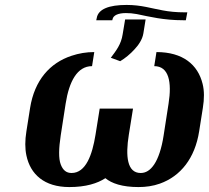

<svg xmlns="http://www.w3.org/2000/svg" viewBox="-20 -748 848 778"><path d="M87 -216C81 -179 81 -146 87 -118C103 -42 159 10 261 10C328 10 375 -5 407 -26C432 -5 475 10 541 10C571 10 600 6 628 -4C712 -34 770 -107 787 -216L802 -311C808 -348 808 -380 801 -408C782 -486 721 -537 614 -537L605 -480C664 -480 677 -416 663 -328L643 -199C635 -146 621 -106 605 -82C589 -58 571 -47 550 -47C495 -47 488 -115 502 -202L519 -308H384L367 -202C354 -121 328 -47 270 -47C249 -47 235 -58 226 -82C217 -106 218 -146 226 -199L246 -328C260 -418 293 -480 353 -480L362 -537C330 -537 300 -532 270 -522C182 -493 120 -423 102 -311ZM370 -666H435L436 -670C439 -686 459 -695 490 -695C504 -695 518 -694 534 -691C587 -680 644 -666 722 -666H733L739 -698H729C694 -698 665 -701 639 -706C593 -714 553 -728 493 -728C421 -728 378 -711 372 -675ZM429 -514 467 -500C486 -511 509 -530 525 -548C540 -564 557 -587 561 -613L570 -669H487L477 -609C471 -568 450 -542 429 -514Z"/></svg>

Font: Aerodynamic
Style: Obl
Weight: 500
Designer: Google
Version: Version 2.000980; 2014